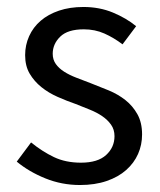

<svg xmlns="http://www.w3.org/2000/svg" viewBox="-20 -518 459 550"><path d="M209 12Q157 12 110 -7Q63 -26 28 -55L69 -110Q101 -84 134.5 -68Q168 -52 212 -52Q260 -52 284 -74Q308 -96 308 -128Q308 -147 298 -161Q288 -175 272.5 -185.5Q257 -196 237 -204Q217 -212 197 -220Q171 -229 145 -240.5Q119 -252 98.5 -268.5Q78 -285 65 -307Q52 -329 52 -360Q52 -389 63.5 -414.5Q75 -440 96.5 -458.5Q118 -477 149 -487.5Q180 -498 219 -498Q265 -498 303.5 -482Q342 -466 370 -443L331 -391Q306 -410 279 -422Q252 -434 220 -434Q174 -434 152.5 -413Q131 -392 131 -364Q131 -347 140 -334.5Q149 -322 164 -312.5Q179 -303 198.5 -295.5Q218 -288 239 -280Q265 -270 291.5 -259Q318 -248 339 -231.5Q360 -215 373.5 -191Q387 -167 387 -133Q387 -103 375.5 -77Q364 -51 341.5 -31Q319 -11 285.5 0.5Q252 12 209 12Z"/></svg>

Font: Processing Sans Pro
Style: Regular
Weight: 400
Designer: Paul D. Hunt
Foundry: Adobe Systems Incorporated
Version: Version 2.020;PS 2.000;hotconv 1.0.86;makeotf.lib2.5.63406